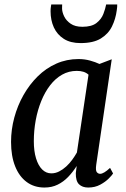

<svg xmlns="http://www.w3.org/2000/svg" viewBox="-20 -830 566 860"><path d="M411 -92Q407.5 -66.5 413.5 -59Q419.5 -51.5 428.5 -51.5Q436.5 -51.5 447.5 -58Q458.5 -64.5 473 -78L486.5 -53Q482.5 -46 467.5 -30.8Q452.5 -15.5 429 -2.8Q405.5 10 375 10Q349 10 334 -4.5Q319 -19 319.5 -54.5L323.5 -86.5Q306 -59 285 -37.2Q264 -15.5 238 -2.8Q212 10 179 10Q133 10 99.5 -14.8Q66 -39.5 47.8 -85.2Q29.5 -131 29.5 -194.5Q29.5 -249.5 44 -303.2Q58.5 -357 85.2 -404.2Q112 -451.5 149 -488Q186 -524.5 232.2 -545Q278.5 -565.5 331.5 -565.5Q358.5 -565.5 383 -558.8Q407.5 -552 425.5 -543.5L480.5 -564.5ZM376.5 -495.5Q366.5 -504.5 353.5 -508.5Q340.5 -512.5 324 -512.5Q288 -512.5 258 -495.5Q228 -478.5 204.5 -448Q181 -417.5 164.8 -377.5Q148.5 -337.5 140 -291.5Q131.5 -245.5 131.5 -197.5Q131.5 -153 141.5 -120.5Q151.5 -88 169 -70.8Q186.5 -53.5 210 -53.5Q228 -53.5 244.8 -62Q261.5 -70.5 276.5 -84.2Q291.5 -98 303.5 -114.5Q315.5 -131 324.5 -147ZM341 -637Q295.5 -637 265.8 -656Q236 -675 221.2 -707.2Q206.5 -739.5 206.5 -779.5Q206.5 -790.5 207.8 -798.2Q209 -806 209.5 -810H258.5Q258.5 -806 258.2 -801.8Q258 -797.5 258 -792.5Q258 -776.5 267.2 -757Q276.5 -737.5 296.5 -723.8Q316.5 -710 349 -710Q390.5 -710 412.2 -727Q434 -744 443 -767.5Q452 -791 455.5 -810H505Q505 -806 504.8 -799Q504.5 -792 503 -784Q498 -745 481.5 -711.5Q465 -678 431.5 -657.5Q398 -637 341 -637Z"/></svg>

Font: Merriweather 24pt SemiCondensed
Style: Italic
Weight: 400
Width: 4
Italic angle: -7.8°
Designer: Eben Sorkin
Foundry: Eben Sorkin
Version: Version 2.101